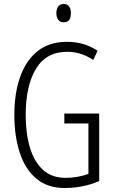

<svg xmlns="http://www.w3.org/2000/svg" viewBox="-20 -934 573 964"><path d="M303 -364H478V-25Q437 -7 392.5 1.5Q348 10 306 10Q218 10 162 -37.5Q106 -85 79 -168Q52 -251 52 -357Q52 -465 81 -547.5Q110 -630 168.5 -677Q227 -724 317 -724Q358 -724 396 -713.5Q434 -703 470 -679L448 -633Q415 -655 382.5 -664.5Q350 -674 318 -674Q212 -674 160.5 -588.5Q109 -503 109 -356Q109 -265 130 -194Q151 -123 195 -82Q239 -41 310 -41Q341 -41 370.5 -46.5Q400 -52 424 -61V-314H303ZM300 -914Q319 -914 327.5 -901Q336 -888 336 -868Q336 -822 300 -822Q282 -822 272.5 -834.5Q263 -847 263 -868Q263 -888 272 -901Q281 -914 300 -914Z"/></svg>

Font: Noto Sans Gurmukhi ExtraCondensed Light
Style: Regular
Weight: 300
Width: 2
Designer: Jelle Bosma - Monotype Design Team
Foundry: Monotype Imaging Inc.
Version: Version 2.004; ttfautohint (v1.8.4.7-5d5b)